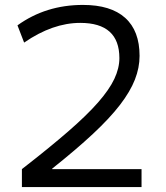

<svg xmlns="http://www.w3.org/2000/svg" viewBox="-20 -760 673 780"><path d="M69 -73Q181 -160 257 -226Q333 -292 378.5 -344Q424 -396 444.5 -439.5Q465 -483 465 -524Q465 -667 306 -667Q194 -667 78 -587L51 -657Q166 -740 317 -740Q430 -740 488.5 -687.5Q547 -635 547 -533Q547 -485 528 -436.5Q509 -388 467.5 -334Q426 -280 358 -216.5Q290 -153 192 -75V-73H555V0H69Z"/></svg>

Font: M PLUS 1
Style: Regular
Weight: 400
Designer: Coji Morishita
Foundry: UNDERFOREST DESIGN
Version: Version 1.001